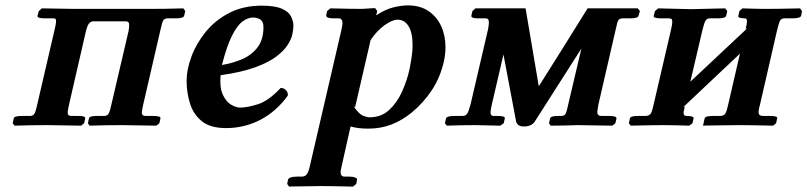

<svg xmlns="http://www.w3.org/2000/svg" viewBox="-20 -465 2994 712"><path d="M182 -353Q188 -377 188 -386Q188 -394 185 -395.5Q182 -397 174 -397H145Q118 -397 119 -406L124 -424L135 -434L258 -432H532Q560 -432 596 -432.5Q632 -433 660 -434L667 -424L663 -407Q661 -397 633 -397H603Q590 -397 585.5 -389.5Q581 -382 575 -354L511 -77Q509 -67 507.5 -59.5Q506 -52 506 -47Q506 -35 520 -35H549Q577 -35 575 -26L571 -8L560 1L432 -1Q406 -1 372 -0.5Q338 0 312 1L306 -8L310 -26Q311 -35 339 -35H366Q378 -35 383 -44Q388 -53 393 -77L457 -351Q458 -358 458.5 -362.5Q459 -367 459 -371Q459 -381 455 -383.5Q451 -386 446 -386H326Q319 -386 312 -380Q305 -374 299 -351L236 -77Q234 -67 232.5 -59.5Q231 -52 231 -47Q231 -35 245 -35H271Q298 -35 296 -26L292 -8L281 1L157 -1Q130 -1 95 -0.5Q60 0 34 1L27 -8L31 -26Q32 -35 61 -35H91Q103 -35 108 -44Q113 -53 118 -77Z M1068 -369Q1068 -358 1064.5 -339.5Q1061 -321 1047.5 -299.5Q1034 -278 1005.5 -256Q977 -234 926.5 -215.5Q876 -197 798 -186Q794 -140 806.5 -113.5Q819 -87 837.5 -76.5Q856 -66 870 -66Q897 -66 936.5 -78.5Q976 -91 1021 -139Q1032 -139 1040.5 -130.5Q1049 -122 1047 -110Q1004 -51 945 -20.5Q886 10 818 10Q760 10 728.5 -15.5Q697 -41 684.5 -81.5Q672 -122 672 -165Q672 -207 690 -255.5Q708 -304 743 -347Q778 -390 830 -417Q882 -444 951 -444Q999 -444 1024.5 -433Q1050 -422 1059 -404.5Q1068 -387 1068 -369ZM957 -365Q957 -384 946 -392Q935 -400 918 -400Q899 -400 879 -385Q859 -370 840 -332Q821 -294 803 -224Q840 -230 875.5 -244.5Q911 -259 934 -288Q957 -317 957 -365Z M1379 -424 1375 -408Q1410 -431 1440 -438Q1470 -445 1492 -445Q1538 -445 1569 -424Q1600 -403 1616 -368Q1632 -333 1632 -290Q1632 -264 1626 -237Q1613 -179 1582 -131.5Q1551 -84 1506 -47Q1470 -18 1431 -3Q1392 12 1346 12Q1326 12 1310 10Q1294 8 1280 4L1247 151Q1246 158 1244.5 163Q1243 168 1243 173Q1243 190 1258 190H1277Q1289 190 1297.5 193.5Q1306 197 1304 202L1301 217L1289 227Q1289 227 1267 226.5Q1245 226 1217 225.5Q1189 225 1170 225Q1157 225 1137 225.5Q1117 226 1097.5 226Q1078 226 1065 226.5Q1052 227 1052 227L1045 217L1048 202Q1051 190 1081 190H1099Q1112 190 1118.5 180Q1125 170 1129 151L1247 -358Q1250 -372 1250 -380Q1250 -397 1235 -397H1216Q1187 -397 1190 -410L1193 -424L1205 -434Q1205 -434 1226.5 -433.5Q1248 -433 1275.5 -432.5Q1303 -432 1321 -432Q1326 -432 1338 -433Q1350 -434 1360.5 -434.5Q1371 -435 1371 -435ZM1354 -315 1297 -68 1292 -70Q1311 -42 1326 -36Q1341 -30 1350 -30Q1394 -30 1423.5 -57.5Q1453 -85 1471.5 -126.5Q1490 -168 1499 -210Q1504 -236 1507 -257.5Q1510 -279 1510 -297Q1510 -344 1495 -368Q1480 -392 1454 -392Q1435 -392 1406 -371.5Q1377 -351 1352 -313Z M1743 -434H1929L1978 -145Q2025 -219 2069 -289.5Q2113 -360 2159 -434H2345L2353 -424L2348 -407Q2346 -397 2319 -397H2291Q2278 -397 2273.5 -390.5Q2269 -384 2264 -359L2199 -77Q2198 -68 2196.5 -61Q2195 -54 2195 -49Q2195 -35 2210 -35H2240Q2268 -35 2266 -25L2262 -8L2251 1L2121 -1Q2100 0 2072 0.5Q2044 1 2022 1L2016 -8L2020 -26Q2022 -35 2049 -35H2062Q2073 -35 2077.5 -43.5Q2082 -52 2087 -77L2136 -285L1963 -14Q1951 4 1923 4Q1899 4 1894 -14L1847 -263L1804 -78Q1802 -68 1800.5 -60.5Q1799 -53 1799 -48Q1799 -35 1810 -35H1827Q1854 -35 1852 -26L1848 -8L1835 1L1744 -1Q1721 -1 1690.5 -0.5Q1660 0 1637 1L1630 -8L1634 -26Q1637 -35 1665 -35H1695Q1707 -35 1712.5 -43.5Q1718 -52 1725 -78L1790 -357Q1793 -374 1793 -382Q1793 -397 1781 -397H1752Q1726 -397 1728 -407L1732 -424Z M2542 -431 2669 -434 2677 -424 2673 -407Q2671 -397 2643 -397H2613Q2601 -397 2596 -388Q2591 -379 2584 -350L2540 -162Q2593 -212 2646 -261.5Q2699 -311 2751 -360L2745 -358Q2750 -376 2750 -386Q2750 -397 2743 -397Q2715 -397 2718 -406L2722 -424L2733 -434Q2733 -434 2748.5 -433.5Q2764 -433 2784.5 -432.5Q2805 -432 2819 -432Q2842 -432 2872 -432.5Q2902 -433 2924.5 -433.5Q2947 -434 2947 -434L2954 -424L2951 -407Q2948 -397 2920 -397H2890Q2877 -397 2872.5 -388Q2868 -379 2861 -350L2799 -80Q2793 -59 2793 -49Q2793 -36 2807 -35H2837Q2865 -35 2862 -26L2858 -8L2847 1Q2847 1 2824.5 0.5Q2802 0 2772 -0.5Q2742 -1 2720 -1Q2704 -1 2681.5 -0.5Q2659 0 2637.5 0Q2616 0 2601.5 0.5Q2587 1 2587 1L2593 -26Q2596 -35 2622 -35H2652Q2666 -36 2671 -46Q2676 -56 2681 -80L2724 -266Q2672 -217 2619.5 -167.5Q2567 -118 2514 -68L2519 -70V-68Q2518 -61 2516.5 -56Q2515 -51 2515 -46Q2515 -35 2526 -35Q2554 -35 2552 -26L2548 -8L2536 1Q2536 1 2519 0.5Q2502 0 2480 -0.5Q2458 -1 2442 -1Q2421 -1 2392 -0.5Q2363 0 2341 0.5Q2319 1 2319 1L2312 -8L2316 -26Q2317 -35 2346 -35H2375Q2389 -36 2394 -45Q2399 -54 2404 -78L2467 -349Q2473 -373 2473 -384Q2473 -392 2470 -394.5Q2467 -397 2459 -397H2430Q2403 -397 2404 -406L2409 -424L2421 -434Z"/></svg>

Font: Libertinus Serif Semibold Italic
Style: Regular
Weight: 600
Italic angle: -11.5°
Designer: Philipp H. Poll, Khaled Hosny
Foundry: Caleb Maclennan
Version: Version 7.051;RELEASE